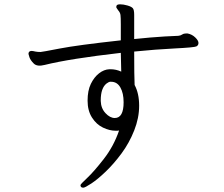

<svg xmlns="http://www.w3.org/2000/svg" viewBox="-20 -795 1040 890"><path d="M366 75Q374 75 403.5 55.5Q433 36 470.5 0Q508 -36 543.5 -84Q579 -132 602 -190Q625 -248 625 -305Q625 -362 604 -401Q602 -441 602 -556Q701 -566 791 -570.5Q881 -575 890.5 -580Q900 -585 900 -596Q900 -607 885 -621.5Q870 -636 849 -640H843Q832 -640 824.5 -635Q817 -630 807 -629L744 -626Q678 -622 602 -614V-726Q602 -749 596 -756.5Q590 -764 571 -769.5Q552 -775 537 -775Q522 -775 520 -768L519 -763Q519 -759 521.5 -756.5Q524 -754 528 -747Q537 -737 538.5 -725.5Q540 -714 540 -681V-608Q339 -586 256.5 -570Q174 -554 168 -554Q162 -554 155.5 -554.5Q149 -555 144 -556Q139 -557 135 -558Q131 -559 127 -559Q112 -559 112 -545Q112 -543 116.5 -529.5Q121 -516 136.5 -500.5Q152 -485 187 -494Q304 -523 540 -550L542 -463Q518 -474 493 -474H487Q462 -473 439 -455Q416 -437 401 -406Q386 -375 386 -328.5Q386 -282 406.5 -250Q427 -218 457.5 -203.5Q488 -189 516 -189H524Q528 -189 532 -190Q507 -117 461 -58Q415 1 384 30Q353 59 353 63Q353 75 366 75ZM447 -327V-330Q447 -387 474 -408Q485 -416 491 -416H495Q523 -416 538 -389.5Q553 -363 553 -321Q553 -248 512 -248Q490 -248 469 -270.5Q448 -293 447 -327Z"/></svg>

Font: LXGW WenKai TC
Style: Regular
Weight: 400
Designer: LXGW / Fontworks Inc.
Foundry: LXGW / Fontworks Inc.
Version: Version 1.330